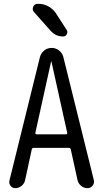

<svg xmlns="http://www.w3.org/2000/svg" viewBox="-20 -980 540 1000"><path d="M181.6 -960Q208 -960 231.9 -946.8Q255.9 -933.6 270.5 -912.1L327.1 -824.2Q334 -814.5 328.1 -802.2Q322.3 -790 308.6 -790Q269.5 -790 243.2 -820.3L157.2 -917Q146.5 -929.7 152.8 -944.8Q159.2 -960 175.8 -960ZM246.1 -659.2 164.1 -288.1Q163.1 -285.2 165.5 -282.7Q168 -280.3 170.9 -280.3H323.2Q326.2 -280.3 328.6 -282.7Q331.1 -285.2 330.1 -288.1L248 -659.2Q248 -660.2 247.1 -660.2Q246.1 -660.2 246.1 -659.2ZM59.6 0Q43.9 0 34.7 -12.7Q25.4 -25.4 29.3 -40L187.5 -680.7Q192.4 -702.1 209.5 -716.3Q226.6 -730.5 249 -730.5Q271.5 -730.5 288.6 -716.3Q305.7 -702.1 310.5 -680.7L468.8 -42Q472.7 -26.4 462.4 -13.2Q452.1 0 435.5 0Q417 0 402.3 -12.2Q387.7 -24.4 383.8 -42L348.6 -202.1Q346.7 -210 337.9 -210H156.2Q147.5 -210 145.5 -202.1L110.4 -40Q106.4 -23.4 91.8 -11.7Q77.1 0 59.6 0Z"/></svg>

Font: Rounded Mgen+ 1m regular
Style: Regular
Weight: 400
Designer: [Source Han Sans]
Ryoko NISHIZUKA  (kana & ideographs); Paul D. Hunt (Latin, Greek & Cyrillic); Wenlong ZHANG  (bopomofo
Version: Version 1.059.20150602